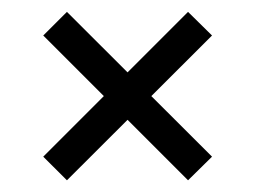

<svg xmlns="http://www.w3.org/2000/svg" viewBox="-20 -399 432 325"><path d="M93.3 -93.8 338.9 -338.9 298.3 -378.9 53.2 -133.8ZM298.3 -93.8 338.9 -133.8 93.3 -378.9 53.2 -338.9Z"/></svg>

Font: Markazi Text Medium
Style: Regular
Weight: 500
Designer: Borna Izadpanah (Arabic designer), Fiona Ross (Arabic design director) and Florian Runge (Latin designer)
Foundry: Borna Izadpanah and Florian Runge
Version: Version 1.001